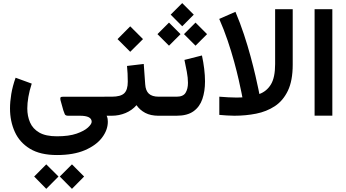

<svg xmlns="http://www.w3.org/2000/svg" viewBox="-20 -739 2211 1226"><path d="M343.8 251Q237.3 251 171.1 210.7Q105 170.4 74.5 102.8Q43.9 35.2 43.9 -46.4Q43.9 -89.4 52 -138.7Q60.1 -188 79.6 -242.7L182.6 -205.1Q168 -160.2 161.1 -119.9Q154.3 -79.6 154.3 -46.9Q154.3 2.4 171.9 43Q189.5 83.5 230.7 107.4Q272 131.3 343.8 131.3Q419.9 131.3 469 114.3Q518.1 97.2 541.7 75.2Q565.4 53.2 565.4 38.6Q565.4 0 490.2 0H415Q398.4 0 393.8 -9.5Q389.2 -19 384.3 -34.7L366.2 -99.6Q364.3 -108.9 365.7 -115Q367.2 -121.1 380.9 -121.1H666.5V0H661.1Q666 11.7 667.2 20Q668.5 28.3 668.5 38.1Q668.5 91.3 631.3 140.1Q594.2 189 522 220Q449.7 251 343.8 251ZM439.5 310.5 517.1 388.2 439.5 466.8 361.8 388.2ZM275.4 310.5 353.5 388.2 275.4 466.8 198.2 388.2Z M791 -317.9 897.9 -330.6 907.2 -200.7Q909.7 -160.2 930.4 -140.9Q951.2 -121.6 993.2 -121.6H1003.4V0H992.2Q941.4 0 907.2 -18.3Q873 -36.6 851.6 -67.4Q823.2 -34.7 781.7 -17.3Q740.2 0 693.8 0H647V-121.6H693.8Q750.5 -121.6 773.2 -143.3Q795.9 -165 795.9 -217.3Q795.9 -244.1 794.7 -269Q793.5 -293.9 791 -317.9ZM811.5 -570.8 893.1 -489.3 811.5 -408.2 730.5 -489.3Z M1143.6 -719.2 1217.3 -645.5 1143.6 -571.3 1069.8 -645.5ZM1228.5 -594.7 1302.2 -521 1228.5 -447.3 1154.8 -521ZM1059.1 -594.7 1132.8 -521 1059.1 -447.3 985.4 -521ZM1107.9 0H983.9V-121.6H1107.9Q1149.9 -121.6 1165 -146.5Q1180.2 -171.4 1180.2 -210Q1180.2 -242.7 1172.9 -281Q1165.5 -319.3 1157.7 -356.4L1269.5 -384.8Q1278.8 -341.8 1283.9 -299.6Q1289.1 -257.3 1289.1 -218.8Q1289.1 -156.2 1272.2 -106.7Q1255.4 -57.1 1215.8 -28.6Q1176.3 0 1107.9 0Z M1476.6 0Q1452.6 0 1428.7 -1.7Q1404.8 -3.4 1380.4 -5.4V-121.6Q1410.6 -119.1 1437.5 -117.7Q1464.4 -116.2 1486.3 -116.2Q1499 -116.2 1509.5 -116.5Q1520 -116.7 1527.8 -117.2Q1527.8 -117.2 1522 -147.2Q1516.1 -177.2 1504.4 -228.8Q1492.7 -280.3 1475.1 -345Q1457.5 -409.7 1433.6 -480.2Q1409.7 -550.8 1379.9 -618.2L1483.4 -663.6Q1513.2 -593.3 1537.6 -519.5Q1562 -445.8 1580.3 -377.7Q1598.6 -309.6 1611.1 -255.6Q1623.5 -201.7 1629.9 -170.2Q1636.2 -138.7 1636.2 -138.7Q1683.6 -156.2 1710.2 -200.4Q1736.8 -244.6 1736.8 -330.1V-680.2H1849.1V-326.2Q1849.1 -224.1 1818.4 -159.9Q1787.6 -95.7 1734.9 -61Q1682.1 -26.4 1615.5 -13.2Q1548.8 0 1476.6 0Z M2102.1 -680.2V-0.5H1988.8V-680.2Z"/></svg>

Font: Vazirmatn FD SemiBold
Style: Regular
Weight: 600
Designer: Saber Rastikerdar
Foundry: Saber Rastikerdar
Version: Version 33.001